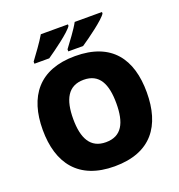

<svg xmlns="http://www.w3.org/2000/svg" viewBox="-162 -1061 1121 1204"><g transform="rotate(-20 398.5 -458.5)"><path d="M653 -917V-927H471C447 -882 398 -819 370 -781V-767H469C521 -802 632 -882 653 -917ZM426 -917V-927H245C219 -882 172 -819 144 -781V-767H243C294 -802 405 -882 426 -917ZM745 -358C745 -580 643 -725 399 -725C158 -725 51 -581 51 -359C51 -136 158 10 398 10C643 10 745 -137 745 -358ZM254 -358C254 -487 294 -567 399 -567C504 -567 542 -487 542 -358C542 -229 504 -151 398 -151C295 -151 254 -229 254 -358Z"/></g></svg>

Font: Noto Sans Gujarati Black
Style: Regular
Weight: 900
Designer: Jelle Bosma - Monotype Design Team, Universal Thirst
Foundry: Monotype Imaging Inc.
Version: Version 2.106